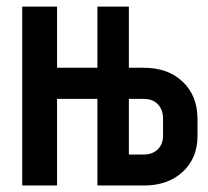

<svg xmlns="http://www.w3.org/2000/svg" viewBox="-20 -570 639 590"><path d="M48.3 0V-549.8H155.3V-361.8H279.3V-549.8H376V-361.8H421.9Q496.1 -361.8 541.5 -318.8Q586.9 -275.9 586.9 -204.1V-151.9Q586.9 -84 541.5 -42Q496.1 0 422.9 0H279.3V-266.1H155.3V0ZM376 -95.2H421.9Q448.7 -95.2 464.8 -111.1Q481 -127 481 -152.8V-206.1Q481 -232.9 465.1 -249.5Q449.2 -266.1 421.9 -266.1H376Z"/></svg>

Font: UDEV Gothic 35
Style: Bold
Weight: 700
Version: v2.1.0; ttfautohint (v1.8.4.7-5d5b-dirty) -l 6 -r 45 -G 200 